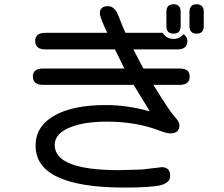

<svg xmlns="http://www.w3.org/2000/svg" viewBox="-20 -804 1040 893"><path d="M787.1 -784.2Q820.3 -784.2 820.3 -749V-682.6Q820.3 -647.5 787.1 -647.5Q753.9 -647.5 753.9 -682.6V-749Q753.9 -784.2 787.1 -784.2ZM894.5 -784.2Q927.7 -784.2 927.7 -749V-682.6Q927.7 -647.5 894.5 -647.5Q861.3 -647.5 861.3 -682.6V-749Q861.3 -784.2 894.5 -784.2ZM624 -528.3 645.5 -488.3 647.5 -485.4H815.4Q862.3 -485.4 862.3 -448.2Q862.3 -409.2 815.4 -409.2H693.4Q769.5 -285.2 790 -264.6Q814.5 -237.3 814.5 -222.7Q814.5 -183.6 772.5 -183.6Q755.9 -183.6 724.6 -195.3Q616.2 -238.3 475.6 -238.3Q367.2 -238.3 300.8 -209.5Q234.4 -180.7 234.4 -129.9Q234.4 -12.7 532.2 -12.7L639.6 -15.6L732.4 -26.4Q771.5 -26.4 771.5 14.6Q771.5 45.9 726.6 57.6Q678.7 68.4 558.6 68.4Q352.5 68.4 249 19.5Q145.5 -28.3 145.5 -127Q145.5 -215.8 231.4 -265.6Q317.4 -315.4 472.7 -315.4Q572.3 -315.4 676.8 -286.1L601.6 -409.2H180.7Q132.8 -409.2 132.8 -448.2Q132.8 -485.4 180.7 -485.4H558.6L514.6 -574.2H191.4Q143.6 -574.2 143.6 -613.3Q143.6 -651.4 191.4 -651.4H478.5Q444.3 -725.6 444.3 -741.2Q444.3 -775.4 482.4 -775.4Q513.7 -775.4 531.2 -729.5Q549.8 -680.7 563.5 -651.4H736.3Q753.9 -623 787.1 -623Q816.4 -623 833 -645.5Q851.6 -632.8 851.6 -613.3Q851.6 -574.2 804.7 -574.2H599.6L601.6 -572.3Z"/></svg>

Font: jf-openhuninn-1.1
Style: Regular
Weight: 400
Designer: [Kosugi Maru]
      Designed by Motoya company      

      [Varela Round]
      Joe Prince(Latin component); Avraham Co
Foundry: justfont CO.,LTD.
Version: 1.1